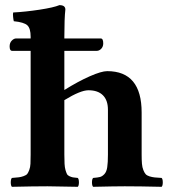

<svg xmlns="http://www.w3.org/2000/svg" viewBox="-20 -718 659 740"><path d="M353 -522H228V-371.1Q281.2 -404.3 326.2 -424.1Q371.1 -443.8 393.1 -443.8Q525.9 -443.8 525.9 -284.2V-122.1Q525.9 -101.1 527.1 -86.9Q528.3 -72.8 532.5 -62.5Q536.6 -52.2 541.3 -46.9Q545.9 -41.5 556.2 -38.3Q566.4 -35.2 575.9 -34.2Q585.4 -33.2 603 -32.2Q607.4 -27.8 607.4 -15.1Q607.4 -2.4 603 2Q517.1 0 460.9 0Q422.9 0 338.9 2Q334.5 -2.4 334.5 -15.1Q334.5 -27.8 338.9 -32.2Q356.9 -33.7 365.5 -35.9Q374 -38.1 382.3 -46.9Q390.6 -55.7 393.3 -73.5Q396 -91.3 396 -122.1V-294.9Q396 -331.5 376.7 -350.8Q357.4 -370.1 320.8 -370.1Q290 -370.1 228 -332V-122.1Q228 -100.6 228.8 -86.7Q229.5 -72.8 232.4 -62.7Q235.4 -52.7 238 -47.4Q240.7 -42 247.8 -38.8Q254.9 -35.6 261 -34.4Q267.1 -33.2 279.8 -32.2Q284.2 -27.8 284.2 -15.1Q284.2 -2.4 279.8 2Q193.8 0 163.1 0Q109.9 0 25.9 2Q21.5 -2.4 21.5 -15.1Q21.5 -27.8 25.9 -32.2Q44.4 -33.7 52.7 -34.7Q61 -35.6 71.3 -39.3Q81.5 -43 85.2 -47.9Q88.9 -52.7 92.8 -63Q96.7 -73.2 97.4 -86.9Q98.1 -100.6 98.1 -122.1V-522H26.9Q17.1 -522 17.1 -539.1Q17.1 -553.2 25.4 -561.5Q33.7 -569.8 42 -569.8H98.1V-576.2H228V-569.8H368.2Q377.9 -569.8 377.9 -550.8Q377.9 -538.1 370.1 -530Q362.3 -522 353 -522ZM228 -576.2H98.1Q98.1 -608.9 85.2 -620.6Q72.3 -632.3 33.2 -636.2Q31.7 -641.1 30.5 -653.1Q29.3 -665 30.8 -669.9Q78.6 -672.4 132.8 -680.7Q187 -689 209 -698.2Q231.9 -698.2 231.9 -681.2Q228 -646.5 228 -576.2Z"/></svg>

Font: Common Serif
Style: Bold
Weight: 700
Designer: Philipp H. Poll, Khaled Hosny
Foundry: Stefan Peev, Context Ltd.
Version: Version 1.026